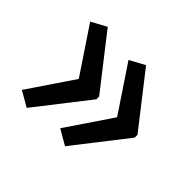

<svg xmlns="http://www.w3.org/2000/svg" viewBox="-102 -604 680 680"><g transform="rotate(45 237.5 -264.0)"><path d="M439 -257V-271L286 -467L229 -436L344 -264L229 -94L286 -61ZM247 -257V-271L94 -467L37 -436L152 -264L37 -94L94 -61Z"/></g></svg>

Font: Noto Sans Kannada Condensed
Style: Regular
Weight: 400
Width: 3
Designer: Jelle Bosma - Monotype Design Team
Foundry: Monotype Imaging Inc.
Version: Version 2.005